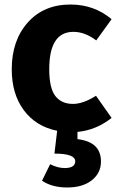

<svg xmlns="http://www.w3.org/2000/svg" viewBox="-20 -568 519 850"><path d="M474 -46Q406 8 323 16V48Q427 60 427 147Q427 198 386.5 230Q346 262 278 262Q210 262 166 232L202 159Q236 176 266 176Q313 176 313 146Q313 112 221 112L233 11Q139 -8 85.5 -80Q32 -152 32 -261Q32 -389 103 -468.5Q174 -548 292 -548Q397 -548 474 -483L406 -389Q356 -427 305 -427Q198 -427 198 -262Q198 -178 225 -143Q252 -108 303 -108Q348 -108 405 -144Z"/></svg>

Font: Fira Sans
Style: Bold
Weight: 700
Designer: bBox Type GmbH & Carrois Corporate GbR & Edenspiekermann AG
Foundry: bBox Type GmbH & Carrois Corporate GbR & Edenspiekermann AG
Version: Version 4.301;PS 004.301;hotconv 1.0.88;makeotf.lib2.5.64775